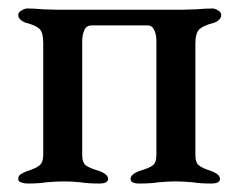

<svg xmlns="http://www.w3.org/2000/svg" viewBox="-20 -430 565 453"><path d="M23 -8Q23 -15 29 -19Q35 -23 46 -27Q65 -33 73.5 -40Q82 -47 82 -65V-328Q82 -353 73.5 -361.5Q65 -370 42 -376Q35 -378 29 -383Q23 -388 23 -395Q23 -401 31 -405.5Q39 -410 44 -410Q60 -410 82 -408L116 -407H408L442 -408Q466 -410 482 -410Q487 -410 494.5 -405.5Q502 -401 502 -395Q502 -388 496.5 -383Q491 -378 484 -376Q460 -370 450.5 -361Q441 -352 441 -327V-64Q441 -46 449.5 -39.5Q458 -33 477 -27Q499 -19 499 -8Q499 3 478 3Q452 3 434 0Q410 -2 394 -2Q377 -2 355 0Q336 3 309 3Q288 3 288 -8Q288 -19 310 -27Q331 -33 340 -39.5Q349 -46 349 -64V-333Q349 -348 344 -359Q339 -370 328 -370H196Q184 -370 179 -359Q174 -348 174 -333V-64Q174 -46 183 -39.5Q192 -33 213 -27Q235 -19 235 -8Q235 3 214 3Q187 3 169 0Q149 -2 131 -2Q114 -2 90 0Q72 3 45 3Q37 3 30 0.5Q23 -2 23 -8Z"/></svg>

Font: EB Garamond Medium
Style: Regular
Weight: 500
Designer: Georg Duffner and Octavio Pardo
Foundry: Georg Duffner
Version: Version 1.000